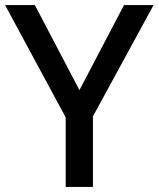

<svg xmlns="http://www.w3.org/2000/svg" viewBox="-20 -734 623 754"><path d="M292 -380 467 -714H583L345 -277V0H238V-273L0 -714H117Z"/></svg>

Font: Noto Sans Gurmukhi UI Medium
Style: Regular
Weight: 500
Designer: Jelle Bosma - Monotype Design Team
Foundry: Monotype Imaging Inc.
Version: Version 2.004; ttfautohint (v1.8.4.7-5d5b)